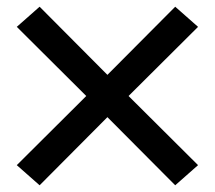

<svg xmlns="http://www.w3.org/2000/svg" viewBox="-20 -626 640 572"><path d="M98 -74 30 -134 237 -340 30 -546 98 -606 300 -403 502 -606 570 -546 363 -340 570 -134 502 -74 300 -277Z"/></svg>

Font: Iosevka Aile Medium
Style: Regular
Weight: 500
Designer: Belleve Invis
Foundry: Belleve Invis
Version: Version 27.3.5; ttfautohint (v1.8.4)